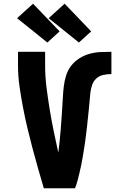

<svg xmlns="http://www.w3.org/2000/svg" viewBox="-20 -1014 640 1034"><path d="M216 0Q200 -54 184.5 -108.5Q169 -163 154.5 -217.5Q140 -272 127 -327Q114 -382 103.5 -437.5Q93 -493 85 -549Q77 -605 77 -662V-735H223V-662Q223 -602 230.5 -543Q238 -484 247.5 -425.5Q257 -367 269 -308.5Q281 -250 294 -192Q298 -222 301 -251.5Q304 -281 306.5 -311Q309 -341 311 -370.5Q313 -400 315 -430Q317 -460 318.5 -489.5Q320 -519 323.5 -548.5Q327 -578 336 -607Q345 -636 363 -659.5Q381 -683 407 -699.5Q433 -716 461.5 -724Q490 -732 520 -733.5Q550 -735 580 -735V-615Q558 -615 536.5 -610.5Q515 -606 499 -591.5Q483 -577 476 -556Q469 -535 466.5 -513Q464 -491 462.5 -469.5Q461 -448 458.5 -426.5Q456 -405 454 -383.5Q452 -362 449.5 -340.5Q447 -319 444.5 -297.5Q442 -276 439 -254.5Q436 -233 432.5 -211.5Q429 -190 425.5 -168.5Q422 -147 417.5 -125.5Q413 -104 408 -83Q403 -62 397.5 -41Q392 -20 384 0ZM405 -785 242 -916 328 -994 471 -845ZM235 -785 72 -916 158 -994 301 -845Z"/></svg>

Font: Iosevka Curly Heavy Extended
Style: Regular
Weight: 900
Width: 7
Monospace: yes
Designer: Belleve Invis
Foundry: Belleve Invis
Version: Version 11.1.0; ttfautohint (v1.8.3)